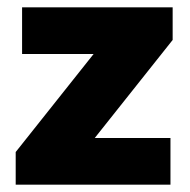

<svg xmlns="http://www.w3.org/2000/svg" viewBox="-20 -506 520 526"><path d="M23 -89.5 267 -396.5H453L209 -89.5ZM23 0V-89.5L131.5 -128H447V0ZM40.5 -358V-486H453V-396.5L344.5 -358Z"/></svg>

Font: Outfit Thin
Style: Regular
Weight: 100
Designer: Rodrigo Fuenzalida
Foundry: fragTYPE
Version: Version 1.100;gftools[0.9.27]